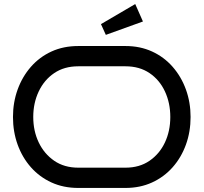

<svg xmlns="http://www.w3.org/2000/svg" viewBox="-20 -927 1004 947"><path d="M920 -350Q920 -277 897 -213.5Q874 -150 831.5 -102Q789 -54 730 -27Q671 0 599 0H366Q293 0 234 -27Q175 -54 132.5 -102Q90 -150 67 -213.5Q44 -277 44 -350Q44 -422 67 -485.5Q90 -549 132.5 -597.5Q175 -646 234 -673Q293 -700 366 -700H599Q671 -700 730 -673Q789 -646 831.5 -597.5Q874 -549 897 -485.5Q920 -422 920 -350ZM820 -350Q820 -419 793.5 -476Q767 -533 717.5 -566.5Q668 -600 599 -600H366Q297 -600 247.5 -566.5Q198 -533 171 -476Q144 -419 144 -350Q144 -281 171 -224.5Q198 -168 247.5 -134Q297 -100 366 -100H599Q668 -100 717.5 -134Q767 -168 793.5 -224.5Q820 -281 820 -350ZM685 -821 502 -755 478 -808 647 -907Z"/></svg>

Font: Bruno Ace SC
Style: Regular
Weight: 400
Version: Version 1.100; ttfautohint (v1.8.4.7-5d5b);gftools[0.9.27]